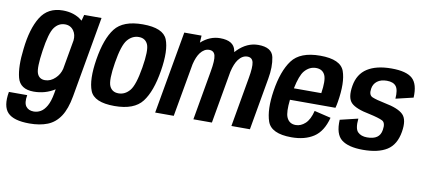

<svg xmlns="http://www.w3.org/2000/svg" viewBox="-108 -867 3007 1363"><g transform="rotate(10 1395.5 -185.5)"><path d="M153.5 231.5Q40 231.5 -3.2 186.5Q-46.5 141.5 -28 36H104Q94 92.5 112.8 117.5Q131.5 142.5 169.5 142.5Q195 142.5 218.8 129Q242.5 115.5 261.5 82.2Q280.5 49 291 -10.5L296 -40Q227.5 3.5 144.5 3.5Q46.5 3.5 26 -74.8Q5.5 -153 21.5 -282.5Q37.5 -430.5 90 -515.2Q142.5 -600 249.5 -600Q332 -600 386.5 -556Q389 -554 392 -551.5L403.5 -595H528.5L426 -12.5Q409.5 81 374 134.5Q338.5 188 283.5 209.8Q228.5 231.5 153.5 231.5ZM360.5 -404Q364.5 -445 345 -473Q322.5 -505.5 282 -505.5Q236 -505.5 205.8 -464.8Q175.5 -424 156.5 -292Q138 -167 152.5 -128.8Q167 -90.5 209 -90.5Q249.5 -90.5 283 -123Q312.5 -151 323 -191.5Z M726.5 4.5Q580 4.5 549.8 -72.2Q519.5 -149 543.5 -299Q568 -451.5 626 -526.5Q684 -601.5 826 -601.5Q972.5 -601.5 1003 -525.5Q1033.5 -449.5 1009 -299Q984.5 -147 926.5 -71.2Q868.5 4.5 726.5 4.5ZM739.5 -89Q786 -89 819.8 -129Q853.5 -169 875 -298.5Q896.5 -427.5 878.2 -467.8Q860 -508 813.5 -508Q766.5 -508 732.5 -468Q698.5 -428 677.5 -298.5Q656.5 -169.5 674.5 -129.2Q692.5 -89 739.5 -89Z M1020 0 1125 -595H1249.5L1246.5 -544Q1309 -600 1383.5 -600Q1481.5 -600 1496 -532Q1497.5 -526 1498.5 -520Q1504.5 -527 1511 -533.5Q1577.5 -600 1658.5 -600Q1756.5 -600 1770.8 -532Q1785 -464 1769 -376L1703 0H1569.5L1632 -357Q1646.5 -438 1638.8 -471.5Q1631 -505 1596.5 -505Q1560.5 -505 1532.5 -468.5Q1509 -437 1495.5 -378.5Q1495.5 -377 1495 -376L1429 0H1295.5L1358 -357Q1372.5 -438 1364.2 -471.5Q1356 -505 1321 -505Q1285.5 -505 1257.5 -468.5Q1235 -438.5 1222 -384L1154 0Z M2002.5 5Q1856.5 5 1828.2 -77Q1800 -159 1821 -296.5Q1843.5 -443.5 1902 -522.2Q1960.5 -601 2105 -601Q2251.5 -601 2279.8 -522Q2308 -443 2284 -299.5Q2280 -274.5 2274.5 -255.5H1946.5Q1936.5 -166.5 1951 -130.5Q1969 -86 2017.5 -86Q2054.5 -86 2086 -115.2Q2117.5 -144.5 2133 -208L2252.5 -179.5Q2226 -78 2162.2 -36.5Q2098.5 5 2002.5 5ZM1960 -340.5H2157.5Q2172 -434 2155.5 -471Q2137.5 -510 2090.5 -510Q2043 -510 2008 -469Q1979.5 -435.5 1960 -340.5Z M2517.5 4.5Q2413 4.5 2363.2 -34.2Q2313.5 -73 2319 -177L2448 -208Q2440.5 -135.5 2464.2 -111.5Q2488 -87.5 2531.5 -87.5Q2577 -87.5 2602.2 -105Q2627.5 -122.5 2633 -159Q2642 -212 2614.8 -225.5Q2587.5 -239 2521 -253.5Q2420.5 -272.5 2386 -307.2Q2351.5 -342 2366 -430Q2380.5 -516.5 2445.2 -558Q2510 -599.5 2619 -599.5Q2726.5 -599.5 2770 -560Q2813.5 -520.5 2808.5 -423L2682.5 -393Q2687.5 -458 2667.5 -483Q2647.5 -508 2601.5 -508Q2558 -508 2531.8 -487.8Q2505.5 -467.5 2500.5 -433Q2493 -386.5 2521.5 -374.2Q2550 -362 2614 -349Q2711.5 -330.5 2747.8 -294.5Q2784 -258.5 2769 -169.5Q2753 -74.5 2690.2 -35Q2627.5 4.5 2517.5 4.5Z"/></g></svg>

Font: Anybody SemiBold
Style: Italic
Weight: 600
Italic angle: -10°
Designer: Tyler Finck
Foundry: Etcetera Type Company
Version: Version 1.010; ttfautohint (v1.8.3) -l 8 -r 50 -G 200 -x 14 